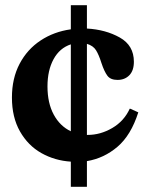

<svg xmlns="http://www.w3.org/2000/svg" viewBox="-20 -630 604 740"><path d="M253 -7Q191 -11 139.5 -40Q88 -69 57 -123.5Q26 -178 26 -254Q26 -328 55.5 -384Q85 -440 136.5 -474Q188 -508 253 -517V-610H315V-520Q387 -516 441.5 -485.5Q496 -455 496 -392Q496 -358 478.5 -340Q461 -322 433 -322Q406 -322 394 -338Q382 -354 371 -387Q361 -419 350 -436.5Q339 -454 315 -461V-110H318Q367 -110 412.5 -136.5Q458 -163 480 -211H482L513 -197Q485 -109 433 -64.5Q381 -20 315 -9V90H253ZM253 -124V-459Q210 -445 186.5 -402Q163 -359 163 -297Q163 -233 187 -188.5Q211 -144 253 -124Z"/></svg>

Font: Minipax
Style: Bold
Weight: 600
Designer: Raphaël Ronot, Igor Stepanchenko (Cyrillic)
Foundry: steppetype
Version: Version 1.002